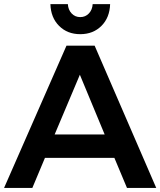

<svg xmlns="http://www.w3.org/2000/svg" viewBox="-21 -925 789 945"><path d="M227.1 -904.8H313Q314.5 -877 331.5 -858.9Q348.6 -840.8 374 -840.8Q399.4 -840.8 416.5 -858.9Q433.6 -877 435.1 -904.8H521Q519 -838.4 478.3 -797.6Q437.5 -756.8 374 -756.8Q310.5 -756.8 269.8 -797.6Q229 -838.4 227.1 -904.8ZM604 0 542 -147.9H200.2L138.2 0H-1L306.2 -700.2H444.8L748 0ZM248 -263.2H494.1L372.1 -557.1Z"/></svg>

Font: Montserrat-Arabic Medium
Style: Regular
Weight: 500
Designer: Mohamed Gaber
Foundry: Kief Type Foundry
Version: Version 5.008;PS 005.008;hotconv 1.0.88;makeotf.lib2.5.64775